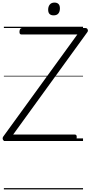

<svg xmlns="http://www.w3.org/2000/svg" viewBox="-30 -1092 700 1487"><path d="M9 0Q1 0 -4 -5.5Q-9 -11 -9.5 -19Q-10 -27 -5 -34L569 -825H136Q127 -825 123.5 -831Q120 -837 121 -851Q123 -864 128 -869.5Q133 -875 142 -875H631Q644 -875 649 -863.5Q654 -852 645 -841L72 -50H549Q558 -50 561.5 -44.5Q565 -39 564 -26Q563 -12 557.5 -6Q552 0 543 0ZM385 -973Q365 -973 354 -983.5Q343 -994 343 -1017Q343 -1041 355.5 -1056.5Q368 -1072 392 -1072Q412 -1072 423 -1061Q434 -1050 434 -1027Q434 -1002 422 -987.5Q410 -973 385 -973ZM0 365H613V375H0ZM0 -20H613V0H0ZM0 -505H613V-500H0ZM0 -885H613V-875H0Z"/></svg>

Font: Playwrite GB J Guides
Style: Italic
Weight: 400
Italic angle: -7.01216°
Designer: Veronika Burian, José Scaglione
Foundry: TypeTogether
Version: Version 1.003